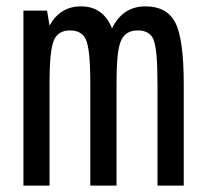

<svg xmlns="http://www.w3.org/2000/svg" viewBox="-20 -580 642 600"><path d="M53.2 -546.9H127L134.8 -500Q168 -560.1 232.9 -560.1Q302.7 -560.1 330.1 -491.2Q363.3 -560.1 434.6 -560.1Q501 -560.1 527.3 -510.3Q554.2 -459 554.2 -316.9V0H472.2V-313Q472.2 -374.5 469 -408.2Q465.8 -441.9 459 -458Q446.8 -484.9 410.6 -484.9Q373.5 -484.9 359.4 -455.6Q351.1 -438.5 347.7 -405.8Q344.2 -373 344.2 -313V0H262.2V-313Q262.2 -372.1 258.8 -406.7Q255.4 -441.4 248 -457.5Q234.9 -484.9 198.7 -484.9Q162.6 -484.9 149.4 -456.1Q141.6 -439.5 138.2 -405.5Q134.8 -371.6 134.8 -313V0H53.2Z"/></svg>

Font: Vazir Code Hack
Style: Code-Hack
Weight: 400
Foundry: DejaVu fonts team - Redesigned by Saber Rastikerdar
Version: Version 1.1.2